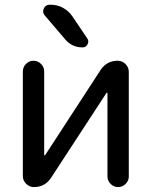

<svg xmlns="http://www.w3.org/2000/svg" viewBox="-20 -800 625 800"><path d="M166 -736.3Q155.3 -749 162.6 -764.6Q169.9 -780.3 186.5 -780.3H191.4Q218.8 -780.3 242.2 -767.6Q265.6 -754.9 281.2 -732.4L343.8 -639.6Q351.6 -627.9 344.7 -615.2Q337.9 -602.5 324.2 -602.5Q279.3 -602.5 251 -636.7ZM427.7 -412.1Q427.7 -413.1 426.3 -413.6Q424.8 -414.1 423.8 -413.1L192.4 -58.6Q167 -20.5 121.1 -20.5Q102.5 -20.5 88.9 -34.2Q75.2 -47.9 75.2 -66.4V-502Q75.2 -520.5 88.4 -533.7Q101.6 -546.9 119.6 -546.9Q137.7 -546.9 150.9 -533.7Q164.1 -520.5 164.1 -502V-154.3Q164.1 -153.3 165.5 -152.8Q167 -152.3 168 -153.3L399.4 -508.8Q424.8 -546.9 470.7 -546.9Q489.3 -546.9 502.9 -533.2Q516.6 -519.5 516.6 -501V-64.5Q516.6 -46.9 503.4 -33.7Q490.2 -20.5 472.2 -20.5Q454.1 -20.5 440.9 -33.7Q427.7 -46.9 427.7 -64.5Z"/></svg>

Font: Gen Jyuu Gothic Regular
Style: Regular
Weight: 400
Designer: [Source Han Sans]
Ryoko NISHIZUKA  (kana & ideographs); Paul D. Hunt (Latin, Greek & Cyrillic); Wenlong ZHANG  (bopomofo
Version: Version 1.002.20150607